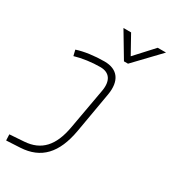

<svg xmlns="http://www.w3.org/2000/svg" viewBox="-238 -893 1103 1244"><g transform="rotate(30 313.5 -271.5)"><path d="M14.6 234.4 117.2 229C268.1 221.2 353 130.4 384.8 -50.8L437.5 -354C456.5 -464.4 410.6 -527.8 311.5 -527.8C236.8 -527.8 162.6 -517.6 108.4 -499.5L118.7 -457C174.8 -473.6 243.2 -482.9 305.7 -482.9C375.5 -482.9 406.7 -436.5 392.1 -355L337.4 -49.8C311 98.6 243.2 173.8 120.1 182.1L12.7 189.5ZM419.4 -591.3H449.7L627 -776.9H564.9L440.9 -641.6L365.7 -776.9H308.6Z"/></g></svg>

Font: Cascadia Code PL ExtraLight
Style: Italic
Weight: 200
Italic angle: -10°
Monospace: yes
Designer: Aaron Bell
Foundry: Saja Typeworks
Version: Version 2404.023